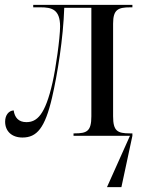

<svg xmlns="http://www.w3.org/2000/svg" viewBox="-20 -556 581 786"><path d="M72 7C131 7 164 -32 193 -156C215 -251 239 -399 243 -524H354V-80C354 -19 336 -10 286 -10H281V0H512L418 210H477L522 0V-10H512C461 -10 443 -19 443 -80V-459C443 -517 463 -526 514 -526H522V-536H116V-526H146C191 -526 226 -518 226 -448C226 -400 208 -274 195 -218C165 -85 131 -56 88 -56C56 -56 40 -75 36 -104C16 -103 1 -85 1 -58C1 -19 28 7 72 7Z"/></svg>

Font: Noto Serif Display Condensed
Style: Regular
Weight: 400
Width: 3
Designer: Monotype Design Team
Foundry: Monotype Imaging Inc.
Version: Version 2.009